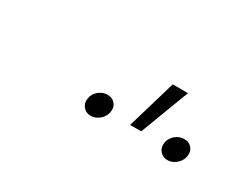

<svg xmlns="http://www.w3.org/2000/svg" viewBox="-33 -975 634 490"><g transform="rotate(30 284.5 -730.0)"><path d="M460.9 -643.1Q447.3 -643.1 438.7 -653.3Q430.2 -663.6 432.6 -677.7Q434.6 -691.9 446.3 -701.7Q458 -711.4 472.2 -711.4Q486.3 -711.4 494.6 -701.7Q502.9 -691.9 500.5 -677.7Q498.5 -663.6 486.8 -653.3Q475.1 -643.1 460.9 -643.1ZM234.9 -643.1Q220.7 -643.1 212.4 -653.3Q204.1 -663.6 206.5 -677.7Q208.5 -691.9 220.2 -701.7Q231.9 -711.4 246.1 -711.4Q260.3 -711.4 268.6 -701.7Q276.9 -691.9 274.4 -677.7Q272.5 -663.6 260.7 -653.3Q249 -643.1 234.9 -643.1ZM334 -673.3 376.5 -817.4H421.4L366.7 -673.3Z"/></g></svg>

Font: Inter 28pt ExtraLight
Style: Italic
Weight: 250
Italic angle: -9.3988°
Designer: Rasmus Andersson
Foundry: rsms
Version: Version 4.001;git-66647c0bb